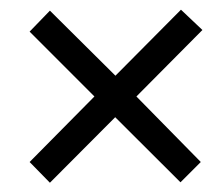

<svg xmlns="http://www.w3.org/2000/svg" viewBox="-20 -555 467 402"><path d="M358.9 -534.7 403.8 -492.2 265.6 -353 400.4 -215.8 357.9 -173.3 221.2 -309.6 84.5 -172.4 42 -215.8 177.7 -353 42 -488.8 84.5 -532.7 221.7 -396.5Z"/></svg>

Font: Open Sans Condensed
Style: Italic
Weight: 400
Width: 3
Italic angle: -12°
Designer: Monotype Design Team
Foundry: Monotype Imaging Inc.
Version: Version 3.000